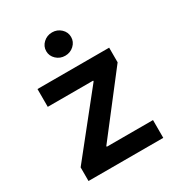

<svg xmlns="http://www.w3.org/2000/svg" viewBox="-180 -879 922 996"><g transform="rotate(-30 281.0 -381.0)"><path d="M58.9 0V-81.7L340.2 -434.3V-438.9H68.2V-545.5H497.5V-457.7L229.8 -111.2V-106.5H506.7V0ZM280.2 -622.9Q249.3 -622.9 227.5 -643.3Q205.6 -663.7 205.6 -692.5Q205.6 -721.6 227.6 -742Q249.6 -762.4 280.2 -762.4Q310.7 -762.4 332.6 -742Q354.4 -721.6 354.4 -692.5Q354.4 -663.7 332.6 -643.3Q310.7 -622.9 280.2 -622.9Z"/></g></svg>

Font: InterMG SemiBold
Style: Regular
Weight: 600
Designer: Rasmus Andersson
Foundry: rsms
Version: Version 3.019;December 26, 2023;FontCreator 15.0.0.2955 64-b